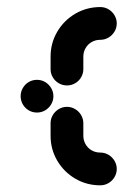

<svg xmlns="http://www.w3.org/2000/svg" viewBox="-20 -539 399 558"><path d="M40 -259.3Q40 -272.2 46.3 -283.1Q52.6 -294.1 63.5 -300.6Q74.4 -307 87.4 -307Q100.4 -307 111.3 -300.6Q122.2 -294.1 128.7 -283.1Q135.2 -272.2 135.2 -259.3Q135.2 -246.7 128.7 -235.7Q122.2 -224.8 111.3 -218.3Q100.4 -211.9 87.4 -211.9Q74.4 -211.9 63.5 -218.3Q52.6 -224.8 46.3 -235.7Q40 -246.7 40 -259.3ZM319.3 -48.1Q319.3 -35.2 312.8 -24.3Q306.3 -13.3 295.4 -6.9Q284.4 -0.4 271.5 -0.4Q231.9 -0.4 198.7 -19.8Q165.6 -39.3 146.3 -72.2Q127 -105.2 127 -144.4V-180.7Q127 -193.7 133.5 -204.6Q140 -215.6 150.9 -222Q161.9 -228.5 174.8 -228.5Q187.4 -228.5 198.3 -222Q209.3 -215.6 215.7 -204.6Q222.2 -193.7 222.2 -180.7V-144.4Q222.2 -131.1 228.7 -119.8Q235.2 -108.5 246.5 -102Q257.8 -95.6 271.5 -95.6Q284.4 -95.6 295.4 -89.1Q306.3 -82.6 312.8 -71.7Q319.3 -60.7 319.3 -48.1ZM174.8 -290.7Q161.9 -290.7 150.9 -297Q140 -303.3 133.5 -314.3Q127 -325.2 127 -338.1V-374.4Q127 -413.7 146.3 -446.7Q165.6 -479.6 198.7 -499.1Q231.9 -518.5 271.5 -518.5Q284.4 -518.5 295.4 -512Q306.3 -505.6 312.8 -494.6Q319.3 -483.7 319.3 -471.1Q319.3 -458.1 312.8 -447.2Q306.3 -436.3 295.4 -429.8Q284.4 -423.3 271.5 -423.3Q257.8 -423.3 246.5 -416.9Q235.2 -410.4 228.7 -399.1Q222.2 -387.8 222.2 -374.4V-338.1Q222.2 -325.2 215.7 -314.3Q209.3 -303.3 198.3 -297Q187.4 -290.7 174.8 -290.7Z"/></svg>

Font: 26F Galaxy Sans Extra Bold
Style: Regular
Weight: 800
Designer: C₂₉H₂₅N₃O₅
Version: Version 1.100